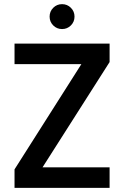

<svg xmlns="http://www.w3.org/2000/svg" viewBox="-20 -905 598 925"><path d="M185 -99H508V0H50V-89L372 -596H50V-695H508V-606ZM279 -765Q254 -765 236.5 -782.5Q219 -800 219 -825Q219 -850 236.5 -867.5Q254 -885 279 -885Q304 -885 321.5 -867.5Q339 -850 339 -825Q339 -800 321.5 -782.5Q304 -765 279 -765Z"/></svg>

Font: Poppins Cyr Med
Style: Regular
Weight: 500
Designer: Ninad Kale (Devanagari), Jonny Pinhorn (Latin)
Foundry: Indian Type Foundry
Version: 4.004